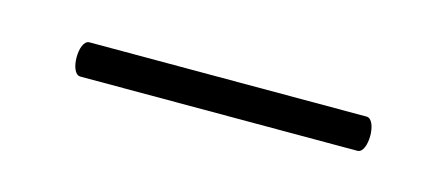

<svg xmlns="http://www.w3.org/2000/svg" viewBox="-23 -580 390 168"><g transform="rotate(15 172.5 -495.5)"><path d="M47 -480H298C308 -480 308 -511 298 -511H47C37 -511 37 -480 47 -480Z"/></g></svg>

Font: Cormorant Infant Book
Style: Regular
Weight: 500
Designer: Christian Thalmann (Catharsis Fonts)
Version: Version 1.000;PS 002.000;hotconv 1.0.88;makeotf.lib2.5.64775